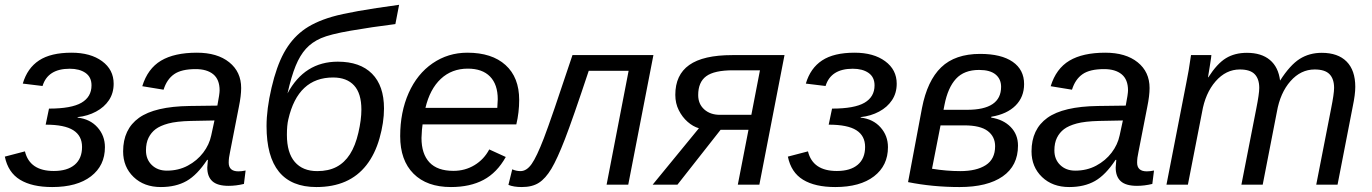

<svg xmlns="http://www.w3.org/2000/svg" viewBox="-26 -753 5594 783"><path d="M187 9.8Q104.5 9.8 55.7 -20Q6.8 -49.8 -6.3 -114.3L75.7 -135.7Q95.2 -55.7 193.4 -55.7Q248.5 -55.7 278.6 -81.1Q308.6 -106.4 308.6 -153.8Q308.6 -199.2 272.9 -221.9Q237.3 -244.6 160.2 -244.6L173.8 -310.1Q265.1 -310.1 306.2 -334Q347.2 -357.9 347.2 -404.8Q347.2 -438.5 322.8 -455.6Q298.3 -472.7 258.3 -472.7Q168.9 -472.7 147.5 -402.3L66.9 -412.1Q85.4 -475.1 133.3 -506.6Q181.2 -538.1 265.6 -538.1Q343.3 -538.1 390.4 -503.4Q437.5 -468.8 437.5 -411.6Q437.5 -373.5 418.5 -344.7Q399.4 -315.9 365.7 -297.9Q332 -279.8 290.5 -275.4V-273.4Q341.3 -267.6 371.6 -233.6Q401.9 -199.7 401.9 -152.8Q401.9 -77.6 345 -33.9Q288.1 9.8 187 9.8Z M906.2 4.9Q860.8 4.9 840.1 -13.9Q819.3 -32.7 819.3 -69.8L821.8 -101.1H818.8Q778.3 -39.6 734.9 -14.9Q691.4 9.8 629.9 9.8Q561.5 9.8 518.8 -31.2Q476.1 -72.3 476.1 -135.7Q476.1 -226.1 540.8 -272.5Q605.5 -318.8 747.1 -320.8L860.4 -322.3Q869.6 -370.1 869.6 -384.3Q869.6 -428.7 843.8 -450Q817.9 -471.2 772 -471.2Q713.9 -471.2 684.1 -450.4Q654.3 -429.7 641.1 -387.2L554.2 -401.4Q576.2 -473.1 630.6 -505.6Q685.1 -538.1 776.9 -538.1Q860.4 -538.1 908.9 -499Q957.5 -460 957.5 -394Q957.5 -362.8 948.2 -317.4L912.1 -132.8Q906.7 -109.4 906.7 -89.8Q906.7 -54.2 946.3 -54.2Q959.5 -54.2 975.6 -57.6L968.8 -2.9Q936.5 4.9 906.2 4.9ZM848.6 -261.7 751.5 -259.8Q693.4 -258.3 660.2 -249.3Q627 -240.2 608.6 -226.3Q590.3 -212.4 579.8 -191.2Q569.3 -169.9 569.3 -139.6Q569.3 -103 593 -80.1Q616.7 -57.1 654.3 -57.1Q701.7 -57.1 739.7 -77.4Q777.8 -97.7 802.7 -130.4Q827.6 -163.1 835.4 -200.7Z M1332.5 -437Q1189 -437 1149.9 -266.6Q1144 -242.2 1144 -203.1Q1144 -129.9 1176.3 -92.5Q1208.5 -55.2 1267.6 -55.2Q1313.5 -55.2 1346.2 -72.3Q1378.9 -89.4 1401.1 -124Q1423.3 -158.7 1435.5 -211.7Q1447.8 -264.6 1447.8 -305.7Q1447.8 -372.1 1418 -404.5Q1388.2 -437 1332.5 -437ZM1351.6 -501.5Q1442.4 -501.5 1491.2 -452.4Q1540 -403.3 1540 -310.5Q1540 -253.4 1521.7 -189Q1503.4 -124.5 1468.3 -79.6Q1433.1 -34.7 1382.3 -12.5Q1331.5 9.8 1264.2 9.8Q1061 9.8 1061 -238.8Q1061 -308.1 1081.3 -395Q1101.6 -481.9 1131.6 -537.1Q1161.6 -592.3 1207.3 -627.4Q1252.9 -662.6 1328.1 -684.6Q1403.3 -706.5 1601.6 -733.4L1586.4 -654.8Q1489.3 -642.6 1404.5 -627.9Q1319.8 -613.3 1283 -597.2Q1246.1 -581.1 1221.7 -554.2Q1197.3 -527.3 1179.7 -484.4Q1162.1 -441.4 1146.5 -372.1Q1215.8 -501.5 1351.6 -501.5Z M1697.3 -245.6Q1694.3 -228.5 1692.9 -190.4Q1692.9 -125.5 1725.3 -90.8Q1757.8 -56.2 1823.2 -56.2Q1870.6 -56.2 1909.2 -79.6Q1947.8 -103 1969.2 -143.6L2036.6 -112.8Q2001 -48.8 1946 -19.5Q1891.1 9.8 1813 9.8Q1714.8 9.8 1660.4 -44.7Q1606 -99.1 1606 -197.8Q1606 -295.9 1640.6 -373.8Q1675.3 -451.7 1738.3 -494.9Q1801.3 -538.1 1879.9 -538.1Q1980 -538.1 2035.6 -487.8Q2091.3 -437.5 2091.3 -345.7Q2091.3 -294.4 2079.6 -245.6ZM2002 -313 2003.9 -348.1Q2003.9 -408.7 1972.4 -440.9Q1940.9 -473.1 1881.8 -473.1Q1816.4 -473.1 1771.7 -431.4Q1727.1 -389.6 1709 -313Z M2447.8 0 2537.6 -464.4H2375Q2309.1 -266.1 2277.8 -185.5Q2246.6 -105 2222.7 -64.9Q2198.7 -24.9 2171.6 -7.6Q2144.5 9.8 2102.1 9.8Q2068.8 9.8 2047.4 1L2063 -62.5Q2079.1 -55.2 2096.7 -55.2Q2121.6 -55.2 2142.1 -84.2Q2162.6 -113.3 2191.9 -189.2Q2221.2 -265.1 2308.6 -528.3H2638.7L2536.1 0Z M2912.6 -223.6 2736.8 0H2635.7L2824.2 -230Q2800.3 -236.8 2778.3 -256.1Q2756.3 -275.4 2742.2 -303.5Q2728 -331.5 2728 -366.2Q2728 -447.8 2784.9 -488Q2841.8 -528.3 2960.4 -528.3H3173.3L3070.8 0H2982.9L3026.4 -223.6ZM3073.2 -466.3H2963.4Q2886.7 -466.3 2854 -442.1Q2821.3 -418 2821.3 -365.2Q2821.3 -329.1 2845.9 -306.9Q2870.6 -284.7 2910.2 -284.7H3038.1Z M3380.4 9.8Q3297.9 9.8 3249 -20Q3200.2 -49.8 3187 -114.3L3269 -135.7Q3288.6 -55.7 3386.7 -55.7Q3441.9 -55.7 3471.9 -81.1Q3502 -106.4 3502 -153.8Q3502 -199.2 3466.3 -221.9Q3430.7 -244.6 3353.5 -244.6L3367.2 -310.1Q3458.5 -310.1 3499.5 -334Q3540.5 -357.9 3540.5 -404.8Q3540.5 -438.5 3516.1 -455.6Q3491.7 -472.7 3451.7 -472.7Q3362.3 -472.7 3340.8 -402.3L3260.3 -412.1Q3278.8 -475.1 3326.7 -506.6Q3374.5 -538.1 3459 -538.1Q3536.6 -538.1 3583.7 -503.4Q3630.9 -468.8 3630.9 -411.6Q3630.9 -373.5 3611.8 -344.7Q3592.8 -315.9 3559.1 -297.9Q3525.4 -279.8 3483.9 -275.4V-273.4Q3534.7 -267.6 3564.9 -233.6Q3595.2 -199.7 3595.2 -152.8Q3595.2 -77.6 3538.3 -33.9Q3481.4 9.8 3380.4 9.8Z M4150.4 -410.2Q4150.4 -357.4 4115.5 -322.5Q4080.6 -287.6 4016.6 -276.9L4016.1 -273.4Q4065.9 -265.6 4095.7 -235.1Q4125.5 -204.6 4125.5 -159.2Q4125.5 -77.1 4063.2 -33.7Q4001 9.8 3887.2 9.8Q3777.3 9.8 3677.2 -10.3L3733.9 -312Q3755.4 -423.8 3812.3 -478.5Q3869.1 -533.2 3971.2 -533.2Q4057.1 -533.2 4103.8 -501Q4150.4 -468.8 4150.4 -410.2ZM3774.9 -64.9Q3833.5 -55.2 3890.1 -55.2Q3956.1 -55.2 3994.1 -79.6Q4032.2 -104 4032.2 -156.7Q4032.2 -195.8 4002 -218.8Q3971.7 -241.7 3906.7 -241.7H3809.6ZM3918 -305.2Q4056.6 -305.2 4056.6 -398.9Q4056.6 -430.7 4034.2 -449.2Q4011.7 -467.8 3966.8 -467.8Q3905.8 -467.8 3872.6 -431.6Q3839.4 -395.5 3825.7 -325.2L3821.8 -305.2Z M4610.8 4.9Q4565.4 4.9 4544.7 -13.9Q4523.9 -32.7 4523.9 -69.8L4526.4 -101.1H4523.4Q4482.9 -39.6 4439.5 -14.9Q4396 9.8 4334.5 9.8Q4266.1 9.8 4223.4 -31.2Q4180.7 -72.3 4180.7 -135.7Q4180.7 -226.1 4245.4 -272.5Q4310.1 -318.8 4451.7 -320.8L4564.9 -322.3Q4574.2 -370.1 4574.2 -384.3Q4574.2 -428.7 4548.3 -450Q4522.5 -471.2 4476.6 -471.2Q4418.5 -471.2 4388.7 -450.4Q4358.9 -429.7 4345.7 -387.2L4258.8 -401.4Q4280.8 -473.1 4335.2 -505.6Q4389.6 -538.1 4481.4 -538.1Q4564.9 -538.1 4613.5 -499Q4662.1 -460 4662.1 -394Q4662.1 -362.8 4652.8 -317.4L4616.7 -132.8Q4611.3 -109.4 4611.3 -89.8Q4611.3 -54.2 4650.9 -54.2Q4664.1 -54.2 4680.2 -57.6L4673.3 -2.9Q4641.1 4.9 4610.8 4.9ZM4553.2 -261.7 4456.1 -259.8Q4397.9 -258.3 4364.7 -249.3Q4331.5 -240.2 4313.2 -226.3Q4294.9 -212.4 4284.4 -191.2Q4273.9 -169.9 4273.9 -139.6Q4273.9 -103 4297.6 -80.1Q4321.3 -57.1 4358.9 -57.1Q4406.2 -57.1 4444.3 -77.4Q4482.4 -97.7 4507.3 -130.4Q4532.2 -163.1 4540 -200.7Z M5036.6 0 5097.2 -309.6Q5109.4 -370.6 5109.4 -394.5Q5109.4 -431.2 5090.8 -450.4Q5072.3 -469.7 5030.3 -469.7Q4973.6 -469.7 4931.4 -421.4Q4889.2 -373 4876 -294.9L4818.4 0H4731L4812 -415.5Q4821.8 -461.9 4831.1 -528.3H4914.1Q4914.1 -522.9 4908.9 -490.5Q4903.8 -458 4900.4 -438H4901.9Q4937.5 -493.7 4973.4 -515.6Q5009.3 -537.6 5059.1 -537.6Q5118.2 -537.6 5152.8 -508.5Q5187.5 -479.5 5194.3 -424.3Q5234.9 -487.8 5274.2 -512.7Q5313.5 -537.6 5364.3 -537.6Q5430.2 -537.6 5465.6 -502Q5501 -466.3 5501 -398.9Q5501 -367.7 5490.7 -318.8L5428.7 0H5341.8L5402.3 -309.6Q5414.6 -370.6 5414.6 -394.5Q5414.6 -431.2 5396 -450.4Q5377.4 -469.7 5335.4 -469.7Q5278.8 -469.7 5236.8 -422.1Q5194.8 -374.5 5181.2 -296.4L5123.5 0Z"/></svg>

Font: Liberation Sans
Style: Italic
Weight: 400
Italic angle: -12°
Designer: Steve Matteson
Foundry: Ascender Corporation
Version: Version 2.1.5